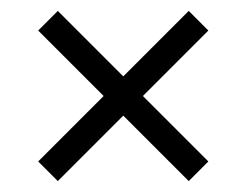

<svg xmlns="http://www.w3.org/2000/svg" viewBox="-20 -467 452 352"><path d="M362 -411 242 -291 362 -171 326 -135 206 -255 86 -135 50 -171 170 -291 50 -411 86 -447 206 -327 326 -447Z"/></svg>

Font: Karma Light
Style: Regular
Weight: 300
Designer: Joana Correia
Foundry: Indian Type Foundry
Version: Version 1.202;PS 1.0;hotconv 1.0.78;makeotf.lib2.5.61930; tt